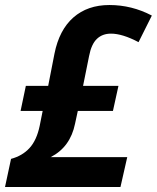

<svg xmlns="http://www.w3.org/2000/svg" viewBox="-27 -745 625 765"><path d="M17 -112Q62 -124 90.5 -155Q119 -186 131 -243L143 -303H55L76 -403H165L190 -531Q209 -626 265.5 -675.5Q322 -725 409 -725Q498 -725 578 -683L525 -577Q461 -611 415 -611Q381 -611 359 -590Q337 -569 328 -522L304 -403H445L423 -303H283L272 -252Q253 -159 175 -119H480L453 0H-7Z"/></svg>

Font: Noto Sans Display
Style: Bold Italic
Weight: 700
Italic angle: -12°
Designer: Monotype Design team
Foundry: Monotype Imaging Inc.
Version: Version 1.000